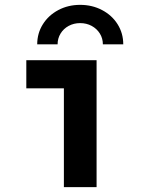

<svg xmlns="http://www.w3.org/2000/svg" viewBox="-20 -771 602 791"><path d="M88.4 -522.9H377.9V0H243.2V-407.2H88.4ZM487.8 -588.4H403.8Q403.8 -612.8 391.4 -632.8Q378.9 -652.8 357.7 -664.3Q336.4 -675.8 310.1 -675.8Q284.2 -675.8 262.9 -664.3Q241.7 -652.8 229.5 -632.8Q217.3 -612.8 217.3 -588.4H133.3Q133.3 -633.8 156.5 -670.9Q179.7 -708 220.2 -729.5Q260.7 -751 310.1 -751Q359.9 -751 400.6 -729.5Q441.4 -708 464.6 -670.9Q487.8 -633.8 487.8 -588.4Z"/></svg>

Font: Reddit Mono
Style: Bold
Weight: 700
Designer: Stephen Hutchings
Foundry: Reddit
Version: Version 1.009